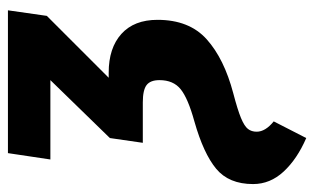

<svg xmlns="http://www.w3.org/2000/svg" viewBox="-202 -397 792 484"><g transform="rotate(-90 194.0 -155.0)"><path d="M-28 87Q-28 26 10.5 -6Q49 -38 130 -61Q188 -77 211 -95.5Q234 -114 234 -149Q234 -172 221.5 -181.5Q209 -191 178 -191H76L88 -274L234 -424H34L50 -531H410L396 -433L240 -277H253Q315 -277 350.5 -245Q386 -213 386 -154Q386 -74 337 -30Q288 14 201 37Q159 48 138.5 56.5Q118 65 111 74Q104 83 104 96Q104 118 130 139L88 221Q35 198 3.5 164Q-28 130 -28 87Z"/></g></svg>

Font: Fira Sans Extra Condensed
Style: Bold Italic
Weight: 700
Width: 3
Italic angle: -8°
Designer: Carrois Corporate & Edenspiekermann AG
Foundry: Carrois Corporate GbR & Edenspiekermann AG
Version: Version 4.203